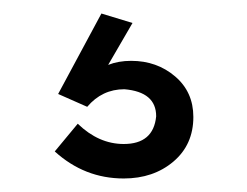

<svg xmlns="http://www.w3.org/2000/svg" viewBox="-20 -48 366 284"><path d="M163 216Q105 216 61 176L95 135Q126 165 163 165Q207 165 211 124Q211 88 164 84Q131 84 109 110L66 91L130 -28L176 -14L140 48Q155 42 174 42Q212 42 239 65Q266 88 266 125Q266 166 236.5 191Q207 216 163 216Z"/></svg>

Font: YamahaIndonesia935. App
Style: Regular
Weight: 400
Designer: Dalton Maag Ltd
Foundry: Dalton Maag Ltd
Version: Version 1.002; January 01, 2024; Regular/Italic